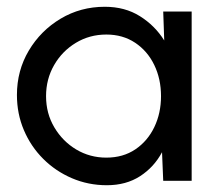

<svg xmlns="http://www.w3.org/2000/svg" viewBox="-20 -534 626 567"><path d="M462 -500H546V0H462L458.5 -84.5Q435 -40.5 393.8 -13.8Q352.5 13 295.5 13Q240.5 13 192.2 -7.8Q144 -28.5 107.5 -65Q71 -101.5 50.5 -149.8Q30 -198 30 -253.5Q30 -325.5 65 -384.5Q100 -443.5 159 -478.8Q218 -514 289.5 -514Q349 -514 393.2 -486.2Q437.5 -458.5 465 -414.5ZM294 -68.5Q343.5 -68.5 379.8 -93Q416 -117.5 435.8 -158.8Q455.5 -200 455.5 -250Q455.5 -301 435.5 -342.2Q415.5 -383.5 379 -407.8Q342.5 -432 294 -432Q244.5 -432 204 -407.5Q163.5 -383 139.8 -341.8Q116 -300.5 116 -250Q116 -199 140.5 -157.8Q165 -116.5 205.2 -92.5Q245.5 -68.5 294 -68.5Z"/></svg>

Font: Urbanist Medium
Style: Regular
Weight: 500
Designer: Corey Hu
Foundry: Corey Hu
Version: Version 1.321; ttfautohint (v1.8.4.7-5d5b)